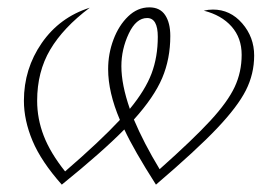

<svg xmlns="http://www.w3.org/2000/svg" viewBox="-20 -496 726 522"><path d="M559 -470Q606 -470 638.5 -432.5Q671 -395 671 -345Q671 -295 648.5 -250.5Q626 -206 570 -147Q514 -88 404 6Q344 -88 318 -144Q258 -83 148 6Q92 -57 68.5 -113Q45 -169 45 -222Q45 -309 93.5 -379Q142 -449 224 -475Q152 -421 116.5 -361Q81 -301 81 -222Q81 -173 99 -126.5Q117 -80 157 -30Q252 -112 306 -170Q274 -245 274 -308Q274 -350 288.5 -388.5Q303 -427 328.5 -451.5Q354 -476 386 -476Q415 -476 429 -455Q443 -434 443 -398Q443 -336 421 -284Q399 -232 344 -171Q371 -107 414 -36Q505 -117 552 -168Q599 -219 618 -259.5Q637 -300 637 -347Q637 -393 609.5 -424Q582 -455 534 -467Q546 -470 559 -470ZM333 -200Q375 -251 392 -296Q409 -341 409 -396Q409 -447 380 -447Q350 -447 330 -404.5Q310 -362 310 -316Q310 -266 333 -200Z"/></svg>

Font: Srisakdi
Style: Regular
Weight: 400
Designer: Cadson Demak Co.,Ltd.
Foundry: Cadson Demak Co.,Ltd.
Version: Version 1.000